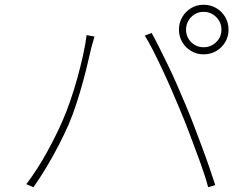

<svg xmlns="http://www.w3.org/2000/svg" viewBox="-20 -800 1040 809"><path d="M764 -675Q764 -644 785.5 -622.5Q807 -601 838 -601Q869 -601 891 -622.5Q913 -644 913 -675Q913 -706 891 -728Q869 -750 838 -750Q807 -750 785.5 -728Q764 -706 764 -675ZM734 -675Q734 -704 748 -728Q762 -752 785.5 -766Q809 -780 838 -780Q867 -780 891 -766Q915 -752 929 -728Q943 -704 943 -675Q943 -646 929 -622.5Q915 -599 891 -585Q867 -571 838 -571Q809 -571 785.5 -585Q762 -599 748 -622.5Q734 -646 734 -675ZM243 -290Q259 -326 275 -372Q291 -418 305 -468Q319 -518 329.5 -565.5Q340 -613 345 -652L378 -646Q376 -638 374 -631.5Q372 -625 370 -617.5Q368 -610 365 -600Q360 -580 351.5 -542.5Q343 -505 330.5 -459Q318 -413 302.5 -365Q287 -317 269 -275Q250 -232 227 -187.5Q204 -143 177.5 -98.5Q151 -54 121 -11L91 -24Q139 -88 178.5 -160Q218 -232 243 -290ZM735 -346Q719 -384 701 -425.5Q683 -467 663.5 -508.5Q644 -550 625.5 -586.5Q607 -623 590 -650L619 -661Q633 -636 650.5 -601Q668 -566 687.5 -526Q707 -486 726 -442.5Q745 -399 763 -356Q780 -316 797.5 -270Q815 -224 832 -178.5Q849 -133 863 -92Q877 -51 887 -20L857 -11Q846 -54 825 -112Q804 -170 780.5 -232Q757 -294 735 -346Z"/></svg>

Font: Noto Sans TC
Style: Regular
Weight: 100
Designer: Ryoko NISHIZUKA 西塚涼子 (kana, bopomofo & ideographs); Paul D. Hunt (Latin, Greek & Cyrillic); Sandoll Communications 산돌커뮤니
Foundry: Adobe
Version: Version 2.004;hotconv 1.0.118;makeotfexe 2.5.65603